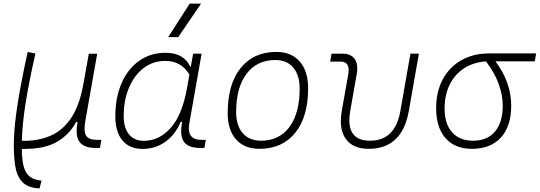

<svg xmlns="http://www.w3.org/2000/svg" viewBox="-20 -815 2991 1064"><path d="M199.2 229 191.4 228.5Q129.9 224.6 100.3 189.9Q70.8 155.3 63 95.7Q56.6 49.8 56.6 -7.8Q56.6 -24.4 57.1 -42.5Q59.6 -124 78.1 -241.7Q96.7 -359.4 133.3 -527.3L176.3 -518.1Q139.6 -356.9 121.6 -241.5Q103.5 -126 101.6 -42Q101.6 -38.1 101.6 -34.7H108.9Q189.9 -33.7 256.6 -61.3Q323.2 -88.9 370.4 -155.5Q417.5 -222.2 439.9 -337.9L443.4 -357.9Q443.8 -358.9 443.8 -359.9V-359.4L472.2 -517.1H518.6L452.6 -143.1Q448.7 -120.1 448.7 -103Q448.7 -76.7 457.5 -63Q471.7 -40 517.6 -40H542L533.7 4.9H509.8Q447.3 4.9 421.4 -27.3Q404.8 -48.3 404.8 -88.4Q404.8 -110.8 409.7 -138.7H401.4Q365.7 -69.8 295.2 -28.8Q224.6 12.2 104 10.3H101.1Q101.1 57.6 108.2 94.5Q115.2 131.3 135 154.3Q154.8 177.2 194.3 183.6L210 186Z M1037.1 -444.3 1050.3 -517.6H1097.2L1029.3 -131.8Q1026.4 -116.7 1026.4 -104Q1026.4 -40 1095.7 -40H1120.6L1112.8 4.9H1089.4Q1022.5 4.9 998.5 -30.3Q983.9 -51.8 983.9 -87.9Q983.9 -110.8 989.7 -139.6H981.4Q950.7 -67.9 895.8 -28.8Q840.8 10.3 770 10.3Q697.8 10.3 658.4 -36.9Q619.1 -84 619.1 -169.4Q619.1 -275.4 654.1 -354.7Q689 -434.1 751.5 -478.3Q814 -522.5 897.9 -522.5Q999.5 -522.5 1034.7 -444.3ZM896.5 -477.5Q827.1 -477.5 775.4 -437.5Q723.6 -397.5 694.6 -328.4Q665.5 -259.3 665.5 -171.9Q665.5 -106 695.1 -70.3Q724.6 -34.7 777.3 -34.7Q863.3 -34.7 926.8 -107.2Q990.2 -179.7 1016.1 -325.7L1029.8 -401.9Q983.9 -477.5 896.5 -477.5ZM912.1 -609.4 1031.2 -794.9H1094.2L967.8 -609.4Z M1417 9.8Q1334.5 9.8 1288.1 -42.5Q1241.7 -94.7 1241.7 -187.5Q1241.7 -347.7 1313.2 -437.5Q1384.8 -527.3 1511.7 -527.3Q1594.7 -527.3 1641.1 -474.1Q1687.5 -420.9 1687.5 -325.2Q1687.5 -167.5 1616 -78.9Q1544.4 9.8 1417 9.8ZM1426.8 -35.2Q1527.3 -35.2 1584 -111.3Q1640.6 -187.5 1640.6 -323.7Q1640.6 -398.4 1605.2 -440.4Q1569.8 -482.4 1505.9 -482.4Q1403.8 -482.4 1346.2 -406Q1288.6 -329.6 1288.6 -193.8Q1288.6 -119.1 1325.2 -77.1Q1361.8 -35.2 1426.8 -35.2Z M2022.9 9.8Q1935.1 9.8 1896 -45.9Q1868.7 -84.5 1868.7 -143.6Q1868.7 -169.9 1874 -200.2L1910.2 -405.3Q1912.1 -417.5 1912.1 -427.2Q1912.1 -473.6 1867.2 -473.6H1809.6L1817.4 -517.6H1877.9Q1924.8 -517.6 1945.8 -488.3Q1960 -467.8 1960 -436.5Q1960 -422.4 1957 -405.3L1920.9 -200.2Q1916 -171.9 1916 -148.4Q1916 -35.2 2030.8 -35.2Q2169.9 -35.2 2198.7 -200.2L2254.4 -517.6H2301.3L2245.6 -200.2Q2208.5 9.8 2022.9 9.8Z M2595.2 9.8Q2501 9.8 2449 -49.3Q2397 -108.4 2397 -215.8Q2397 -307.1 2433.6 -375.2Q2470.2 -443.4 2536.6 -481.2Q2603 -519 2691.9 -519H2951.2L2943.4 -475.1H2725.6Q2770 -416 2791.5 -354Q2813 -292 2813 -230.5Q2813 -115.7 2756.1 -53Q2699.2 9.8 2595.2 9.8ZM2673.3 -474.6Q2604 -470.2 2552.2 -436.8Q2500.5 -403.3 2472.2 -346.2Q2443.8 -289.1 2443.8 -213.9Q2443.8 -128.4 2485.4 -81.8Q2526.9 -35.2 2602.5 -35.2Q2680.7 -35.2 2723.4 -86.4Q2766.1 -137.7 2766.1 -230.5Q2766.1 -285.6 2743.7 -348.9Q2721.2 -412.1 2673.3 -474.6Z"/></svg>

Font: CaskaydiaCove NFP ExtraLight
Style: Italic
Weight: 200
Italic angle: -10°
Designer: Aaron Bell
Foundry: Saja Typeworks
Version: Version 2111.001; VTT 6.35;Nerd Fonts 3.1.1